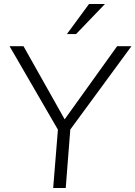

<svg xmlns="http://www.w3.org/2000/svg" viewBox="-20 -944 680 964"><path d="M247 0 273 -320 283 -272 28 -712H98L313 -330H294L568 -712H640L317 -272L335 -320L310 0ZM362 -773H316L427 -924H507Z"/></svg>

Font: Muli Light
Style: Italic
Weight: 300
Italic angle: -4.541°
Designer: Vernon Adams
Foundry: Vernon Adams
Version: Version 2.100; ttfautohint (v1.8.1.43-b0c9)